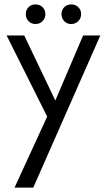

<svg xmlns="http://www.w3.org/2000/svg" viewBox="-20 -601 485 871"><path d="M194 -72 10 -440H90L231 -145L357 -440H435L131 250H46ZM259 -537Q259 -556 271.5 -568.5Q284 -581 303 -581Q322 -581 335 -568.5Q348 -556 348 -537Q348 -518 335 -505Q322 -492 303 -492Q284 -492 271.5 -505Q259 -518 259 -537ZM97 -537Q97 -556 109.5 -568.5Q122 -581 141 -581Q160 -581 173 -568.5Q186 -556 186 -537Q186 -518 173 -505Q160 -492 141 -492Q122 -492 109.5 -505Q97 -518 97 -537Z"/></svg>

Font: Teachers[wght]
Style: Regular
Weight: 400
Designer: Alfredo Marco Pradil & Chank Diesel
Version: Version 1.000;Glyphs 3.1.2 (3151)